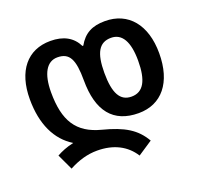

<svg xmlns="http://www.w3.org/2000/svg" viewBox="-134 -706 1159 1100"><g transform="rotate(-20 445.5 -156.0)"><path d="M536 240 625 181C578 100 511 60 383 27C239 -10 183 -100 183 -274C183 -387 220 -450 285 -450C359 -450 383 -401 383 -274C383 -86 461 10 615 10C756 10 842 -95 842 -273C842 -447 754 -552 612 -552C534 -552 484 -526 448 -462H443C413 -522 359 -552 279 -552C138 -552 55 -449 55 -278C55 -126 107 -17 203 42C159 52 128 65 99 81L144 177C202 146 258 130 316 130C416 130 491 169 536 240ZM609 -93C540 -93 508 -149 508 -274C508 -395 539 -450 612 -450C679 -450 714 -390 714 -274C714 -154 681 -93 609 -93Z"/></g></svg>

Font: Noto Sans Georgian Semi
Style: Regular
Weight: 600
Designer: Monotype Design Team
Foundry: Monotype Imaging Inc.
Version: Version 1.901